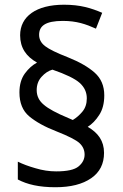

<svg xmlns="http://www.w3.org/2000/svg" viewBox="-20 -785 521 810"><path d="M62 -395C62 -351.1 75.7 -317.4 103 -294.4C130.4 -271.5 168.5 -250 217.8 -231C268.6 -210.9 301.3 -194.3 315.4 -181.2C329.6 -168 336.9 -151.9 336.9 -132.8C336.9 -113.8 328.6 -97.2 311.5 -83C294.4 -68.8 263.2 -62 216.8 -62C188 -62 159.2 -66.4 129.9 -75.2C100.6 -83.5 75.7 -92.8 55.2 -103V-27.8C94.7 -6.8 145 4.9 213.9 4.9C277.8 4.9 328.1 -7.8 364.7 -33.2C400.9 -58.1 418.9 -93.8 418.9 -140.1C418.9 -190.9 393.6 -224.6 350.1 -250C368.2 -261.2 384.3 -277.8 398.4 -299.8C412.6 -321.3 419.9 -349.1 419.9 -382.8C419.9 -422.9 406.2 -454.6 379.4 -478.5C352.5 -502.4 314.9 -523.9 267.1 -543C219.7 -561.5 187.5 -577.1 170.4 -590.3C153.3 -603.5 145 -619.1 145 -638.2C145 -675.3 171.4 -696.8 245.1 -696.8C303.7 -696.8 342.3 -683.1 384.8 -664.1L411.1 -731C364.3 -751 318.8 -765.1 250 -765.1C132.8 -765.1 64.9 -715.8 64.9 -636.2C64.9 -583 90.8 -546.4 136.2 -521C117.2 -510.7 100.1 -495.6 85 -475.1C69.8 -454.1 62 -427.7 62 -395ZM134.8 -404.8C134.8 -426.8 141.6 -445.8 155.3 -460.9C168.9 -476.1 184.1 -486.3 201.2 -491.2C257.8 -471.7 296.4 -453.1 316.4 -435.1C336.4 -417 346.2 -395.5 346.2 -370.1C346.2 -347.2 339.8 -328.6 327.6 -314C315.4 -299.3 301.8 -287.6 287.1 -278.8L268.1 -287.1C218.8 -307.6 184.1 -326.2 164.6 -343.3C144.5 -359.9 134.8 -380.4 134.8 -404.8Z"/></svg>

Font: Avrile Sans
Style: Regular
Weight: 400
Designer: Monotype Design Team, Google (font), Stefan Peev (BGR Cyrillic), Cristiano Sobral (main changes)
Foundry: The Avrile Sans Project Authors
Version: Version 3.110